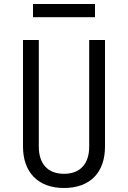

<svg xmlns="http://www.w3.org/2000/svg" viewBox="-20 -930 640 960"><path d="M455 -844V-910H145V-844ZM300 10C432 10 505 -69 505 -197V-730H426V-197C426 -113 383 -61 300 -61C217 -61 174 -113 174 -197V-730H95V-197C95 -70 169 10 300 10Z"/></svg>

Font: Tekne LDO Light
Style: Regular
Weight: 300
Monospace: yes
Designer: Alessio Laiso, Mario Rullo, Paolo Rosset
Foundry: Alessio Laiso
Version: Version 1.000;hotconv 1.0.109;makeotfexe 2.5.65596